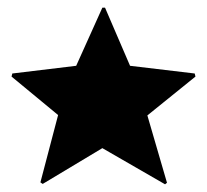

<svg xmlns="http://www.w3.org/2000/svg" viewBox="-20 -478 538 499"><path d="M409 1 414 -3 363 -178 488 -279 486 -287 318 -307 253 -458H246L178 -307L12 -287L10 -279L131 -179L85 -4L91 0L246 -93Z"/></svg>

Font: Noto Sans Arabic UI Bk
Style: Regular
Weight: 900
Designer: Monotype Design Team, Nadine Chahine and Nizar Qandah
Foundry: Monotype Imaging Inc.
Version: Version 2.010